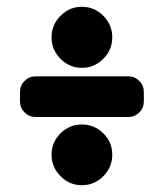

<svg xmlns="http://www.w3.org/2000/svg" viewBox="-20 -546 483 566"><path d="M311 -436Q311 -399 284.5 -372.5Q258 -346 221 -346Q185 -346 158.5 -372.5Q132 -399 132 -436Q132 -473 158.5 -499.5Q185 -526 221 -526Q258 -526 284.5 -499.5Q311 -473 311 -436ZM404 -247Q404 -228 390.5 -214.5Q377 -201 358 -201H85Q66 -201 52.5 -214.5Q39 -228 39 -247V-275Q39 -294 52.5 -307.5Q66 -321 85 -321H358Q377 -321 390.5 -307.5Q404 -294 404 -275ZM311 -90Q311 -53 284.5 -26.5Q258 0 221 0Q185 0 158.5 -26.5Q132 -53 132 -90Q132 -127 158.5 -153Q185 -179 221 -179Q258 -179 284.5 -153Q311 -127 311 -90Z"/></svg>

Font: Monomaniac One
Style: Regular
Weight: 400
Version: Version 1.000; ttfautohint (v1.8.3)